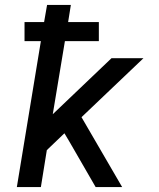

<svg xmlns="http://www.w3.org/2000/svg" viewBox="-20 -755 640 775"><path d="M48 0 145 -589H79V-666H158L170 -735H266L255 -666H379V-589H242L193 -294L430 -520H559L309 -282L473 0H366L258 -187L240 -217L169 -149L145 0Z"/></svg>

Font: Iosevka SS04 Medium Extended
Style: Italic
Weight: 500
Width: 7
Italic angle: -9°
Monospace: yes
Designer: Belleve Invis
Foundry: Belleve Invis
Version: Version 19.0.0; ttfautohint (v1.8.4)